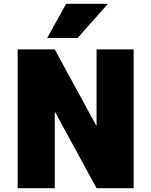

<svg xmlns="http://www.w3.org/2000/svg" viewBox="-20 -990 796 1010"><path d="M388 -790H228L328 -970H548ZM486 -330H488V-730H683V0H488L270 -400H268V0H73V-730H268Z"/></svg>

Font: Mplus 1p Black
Style: Regular
Weight: 900
Version: Version 1.061